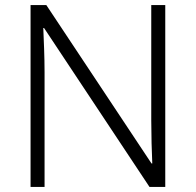

<svg xmlns="http://www.w3.org/2000/svg" viewBox="-20 -734 769 754"><path d="M629 0V-714H574V-261C574 -206 576 -133 578 -92H575L162 -714H100V0H155V-451C155 -514 152 -572 150 -624H153L567 0Z"/></svg>

Font: Noto Sans Ethiopic Light
Style: Regular
Weight: 300
Designer: Monotype Design Team
Foundry: Monotype Imaging Inc.
Version: Version 2.102